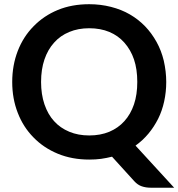

<svg xmlns="http://www.w3.org/2000/svg" viewBox="-20 -751 848 913"><path d="M175.3 -361.3Q175.3 -302.7 191.4 -254.9Q208 -206.5 237.3 -174.8Q266.1 -142.6 309.6 -124.5Q351.6 -106.9 404.3 -106.9Q457.5 -106.9 500 -124.5Q542.5 -142.6 571.3 -174.8Q601.1 -207.5 617.2 -254.9Q632.8 -301.3 632.8 -361.3Q632.8 -421.9 617.2 -468.3Q601.6 -514.2 571.3 -548.3Q542 -581.5 500 -599.1Q457.5 -616.7 404.3 -616.7Q351.6 -616.7 309.6 -599.1Q266.6 -581.5 237.3 -548.3Q207.5 -515.6 191.4 -468.3Q175.3 -420.9 175.3 -361.3ZM624.5 -58.6 808.1 141.6H696.8Q673.3 141.6 653.8 134.8Q634.8 128.4 618.7 110.8L512.7 -5.9Q487.3 0.5 460.4 4.4Q435.1 7.8 404.3 7.8Q322.3 7.8 254.9 -20Q187.5 -47.9 139.6 -97.2Q90.3 -147 64.5 -214.4Q38.1 -281.7 38.1 -361.3Q38.1 -440.4 64.5 -508.8Q90.8 -576.7 139.6 -626Q188.5 -676.3 254.9 -703.6Q321.3 -731 404.3 -731Q458 -731 507.8 -718.3Q557.6 -705.6 597.2 -682.6Q637.7 -659.2 669.9 -626Q701.7 -592.8 724.6 -551.3Q747.1 -510.7 758.8 -462.4Q770.5 -410.6 770.5 -361.3Q770.5 -314 760.7 -269Q751 -224.1 731.9 -186Q712.4 -147.5 686 -115.7Q659.2 -83.5 624.5 -58.6Z"/></svg>

Font: Lato-SemiBold
Style: Bold
Weight: 500
Designer: Lukasz Dziedzic with Adam Twardoch and Botio Nikoltchev
Foundry: tyPoland Lukasz Dziedzic
Version: ""